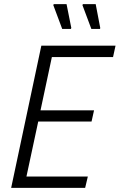

<svg xmlns="http://www.w3.org/2000/svg" viewBox="-20 -909 579 929"><path d="M34 0 180 -688H539L527 -633H231L176 -375H435L423 -321H165L108 -55H405L392 0ZM323 -769H281L238 -884L240 -889H302L325 -774ZM464 -769H422L379 -884L381 -889H443L465 -774Z"/></svg>

Font: Saira SemiCondensed Light
Style: Italic
Weight: 300
Width: 4
Italic angle: -12°
Designer: Hector Gatti with collaboration of the Omnibus-Type team
Foundry: Omnibus-Type
Version: Version 1.101